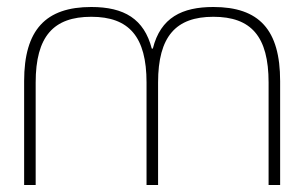

<svg xmlns="http://www.w3.org/2000/svg" viewBox="-20 -529 870 549"><path d="M49 -297V0H82V-293C82 -425 133 -481 241 -481C349 -481 399 -424 399 -293V0H432V-293C432 -425 483 -481 590 -481C698 -481 748 -425 748 -293V0H781V-297C781 -444 721 -509 590 -509C501 -509 439 -479 417 -390H414C392 -475 335 -509 241 -509C111 -509 49 -444 49 -297Z"/></svg>

Font: LT Wave Text Thin
Style: Regular
Weight: 100
Designer: Daniel Lyons
Version: Version 2.5 (Glyphs App)